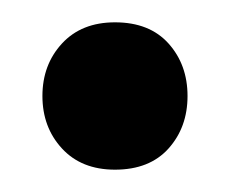

<svg xmlns="http://www.w3.org/2000/svg" viewBox="-20 -343 205 172"><path d="M18 -257Q18 -285 35.5 -304Q53 -323 83 -323Q114 -323 131 -304Q148 -285 148 -257Q148 -229 131 -210Q114 -191 83 -191Q53 -191 35.5 -210Q18 -229 18 -257Z"/></svg>

Font: Baloo Bhaijaan 2 Medium
Style: Regular
Weight: 500
Designer: Sanskriti Dholi, Noopur Datye and Ek Type
Foundry: Ek Type
Version: Version 1.701